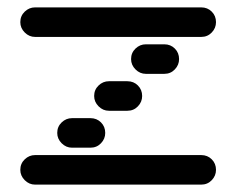

<svg xmlns="http://www.w3.org/2000/svg" viewBox="-20 -510 640 520"><path d="M35 -50Q35 -34 47 -22Q59 -10 75 -10H525Q542 -10 553.5 -22Q565 -34 565 -50Q565 -67 553.5 -78.5Q542 -90 525 -90H75Q59 -90 47 -78.5Q35 -67 35 -50ZM135 -150Q135 -134 147 -122Q159 -110 175 -110H225Q242 -110 253.5 -122Q265 -134 265 -150Q265 -167 253.5 -178.5Q242 -190 225 -190H175Q159 -190 147 -178.5Q135 -167 135 -150ZM235 -250Q235 -234 247 -222Q259 -210 275 -210H325Q342 -210 353.5 -222Q365 -234 365 -250Q365 -267 353.5 -278.5Q342 -290 325 -290H275Q259 -290 247 -278.5Q235 -267 235 -250ZM335 -350Q335 -334 347 -322Q359 -310 375 -310H425Q442 -310 453.5 -322Q465 -334 465 -350Q465 -367 453.5 -378.5Q442 -390 425 -390H375Q359 -390 347 -378.5Q335 -367 335 -350ZM35 -450Q35 -434 47 -422Q59 -410 75 -410H525Q542 -410 553.5 -422Q565 -434 565 -450Q565 -467 553.5 -478.5Q542 -490 525 -490H75Q59 -490 47 -478.5Q35 -467 35 -450Z"/></svg>

Font: Matrix Sans Raster
Style: Regular
Weight: 400
Designer: Brad Neil
Version: Version 1.100